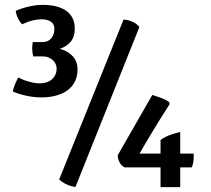

<svg xmlns="http://www.w3.org/2000/svg" viewBox="-20 -766 864 786"><path d="M603.5 -377.4Q619.6 -372.6 633.8 -367.2Q646 -362.8 657.2 -357.4Q668.5 -352.1 673.3 -346.7L674.3 -339.4Q654.8 -309.6 634.3 -276.4Q616.7 -247.6 594.7 -211.4Q572.8 -175.3 551.3 -137.2H637.2V-192.9Q647 -200.7 660.6 -207Q674.3 -213.4 687 -217.3Q702.1 -222.2 717.8 -225.6V-137.2H772.9Q773.4 -127 772.9 -117.2Q772.5 -108.9 770.8 -98.9Q769 -88.9 764.6 -80.6H717.8V0H637.2V-80.6H489.7Q478.5 -87.4 472.9 -95.9Q467.3 -104.5 464.8 -112.3Q461.9 -121.1 461.9 -130.4ZM485.8 -686Q497.1 -685.5 508.8 -682.1Q518.6 -679.2 529.8 -673.1Q541 -667 550.8 -655.8L289.1 -1Q279.3 -1.5 268.6 -4.9Q258.8 -7.8 246.8 -13.9Q234.9 -20 222.2 -31.2ZM32.7 -391.1Q33.7 -398.9 36.6 -407.7Q39.1 -415.5 43.5 -426Q47.9 -436.5 55.2 -448.7Q68.4 -441.9 83 -436.5Q95.7 -432.1 111.3 -428.5Q127 -424.8 143.6 -424.8Q158.2 -424.8 170.7 -429Q183.1 -433.1 192.1 -440.9Q201.2 -448.7 206.5 -460Q211.9 -471.2 211.9 -485.8Q211.9 -494.6 208 -503.4Q204.1 -512.2 196.8 -519.3Q189.5 -526.4 178.7 -530.8Q168 -535.2 154.8 -535.2H116.2Q113.8 -543.5 112.8 -553Q111.8 -562.5 111.8 -567.4Q111.8 -571.3 112.1 -575.7Q112.3 -580.1 112.8 -584Q113.3 -588.9 114.3 -593.8H154.8Q163.6 -593.8 172.4 -596.9Q181.2 -600.1 187.7 -606.7Q194.3 -613.3 198.5 -623.8Q202.6 -634.3 202.6 -648.4Q202.6 -667 188.5 -677Q174.3 -687 150.4 -687Q134.8 -687 120.4 -683.8Q106 -680.7 94.7 -676.8Q82 -671.9 70.3 -666.5Q61 -676.8 55.9 -686.5Q50.8 -696.3 48.3 -704.1Q45.4 -712.9 44.4 -721.7Q59.6 -728.5 77.6 -733.9Q92.8 -738.3 112.5 -742.2Q132.3 -746.1 154.3 -746.1Q185.1 -746.1 209.5 -740Q233.9 -733.9 251 -721.9Q268.1 -710 277.1 -691.7Q286.1 -673.3 286.1 -648.4Q286.1 -615.7 269.8 -595.7Q253.4 -575.7 224.6 -565.9Q256.8 -558.1 277.1 -536.4Q297.4 -514.6 297.4 -482.4Q297.4 -453.6 286.6 -432.1Q275.9 -410.6 256.1 -396.2Q236.3 -381.8 209 -374.5Q181.6 -367.2 148.9 -367.2Q126 -367.2 105 -370.8Q84 -374.5 67.9 -378.9Q48.8 -384.3 32.7 -391.1Z"/></svg>

Font: Basic
Style: Regular
Weight: 400
Designer: Magnus Gaarde
Foundry: Magnus Gaarde
Version: Version 1.003; ttfautohint (v1.1) -l 6 -r 16 -G 0 -x 16 -D l